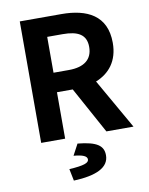

<svg xmlns="http://www.w3.org/2000/svg" viewBox="-95 -723 792 1018"><g transform="rotate(-10 301.0 -213.5)"><path d="M83 0H212V-250H297L434 0H580L426 -270C499 -299 549 -359 549 -457C549 -605 444 -654 307 -654H83ZM212 -548H295C377 -548 422 -524 422 -457C422 -390 377 -355 295 -355H212ZM219 227C341 222 410 190 410 124C410 73 376 47 272 37L240 97C288 101 312 111 312 129C312 148 286 158 206 163Z"/></g></svg>

Font: Source Sans Pro SemBd
Style: Regular
Weight: 700
Designer: Paul D. Hunt
Foundry: Adobe Systems Incorporated
Version: Version 2.020;PS 2.0;hotconv 1.0.86;makeotf.lib2.5.63406